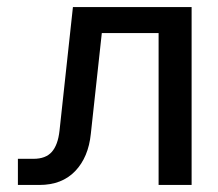

<svg xmlns="http://www.w3.org/2000/svg" viewBox="-20 -525 620 545"><path d="M187 -504.9H523.9V0H430.2V-431.2H269L237.8 -145Q231 -78.6 193.4 -39.3Q155.8 0 91.8 0H30.8V-74.2H75.2Q109.9 -74.2 127.2 -94Q144.5 -113.8 148.9 -153.8Z"/></svg>

Font: LT Superior Med
Style: Regular
Weight: 500
Designer: Daniel Lyons
Foundry: LyonsType
Version: Version 1.000